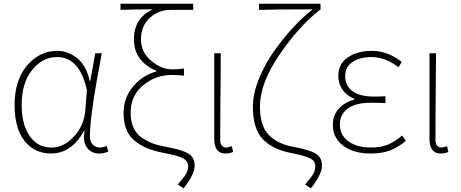

<svg xmlns="http://www.w3.org/2000/svg" viewBox="-20 -814 2482 1034"><path d="M254.9 12.7Q166 12.7 112.3 -54.7Q58.6 -122.1 58.6 -249Q58.6 -381.8 125.5 -460.9Q192.4 -540 288.1 -540Q347.7 -540 396.5 -500Q445.3 -460 463.9 -376H465.8L493.2 -527.3H528.3Q463.9 -192.4 463.9 -79.1Q463.9 -52.7 479 -36.1Q494.1 -19.5 516.6 -19.5Q533.2 -19.5 554.7 -28.3L563.5 2Q540 12.7 513.7 12.7Q471.7 12.7 448.2 -19.5Q424.8 -51.8 435.5 -109.4H432.6Q365.2 12.7 254.9 12.7ZM257.8 -19.5Q324.2 -19.5 378.9 -79.6Q433.6 -139.6 439.5 -221.7L448.2 -328.1Q409.2 -506.8 287.1 -506.8Q209 -506.8 152.8 -437Q96.7 -367.2 96.7 -249Q96.7 -143.6 139.6 -81.5Q182.6 -19.5 257.8 -19.5Z M968.8 200.2 937.5 179.7Q972.7 138.7 982.9 121.1Q993.2 103.5 993.2 81.1Q993.2 53.7 965.8 38.6Q938.5 23.4 858.4 8.8Q759.8 -9.8 702.6 -58.1Q645.5 -106.4 645.5 -205.1Q645.5 -287.1 696.8 -348.1Q748 -409.2 821.3 -428.7V-432.6Q701.2 -485.4 701.2 -601.6Q701.2 -716.8 802.7 -763.7Q699.2 -763.7 628.9 -760.7V-793.9H1020.5V-760.7H898.4Q834 -760.7 786.6 -717.8Q739.3 -674.8 739.3 -601.6Q739.3 -533.2 793.9 -486.8Q848.6 -440.4 907.2 -440.4Q943.4 -440.4 970.7 -445.3V-406.2Q946.3 -410.2 905.3 -410.2Q818.4 -410.2 751 -355Q683.6 -299.8 683.6 -206.1Q683.6 -160.2 699.2 -126Q714.8 -91.8 744.6 -71.8Q774.4 -51.8 805.7 -40.5Q836.9 -29.3 877.9 -22.5Q959 -7.8 993.7 12.7Q1028.3 33.2 1028.3 78.1Q1028.3 124 968.8 200.2Z M1194.3 12.7Q1133.8 12.7 1133.8 -66.4V-527.3H1168.9Q1168.9 -472.7 1168 -378.4Q1167 -284.2 1166.5 -206.5Q1166 -128.9 1166 -58.6Q1166 -40 1174.8 -29.8Q1183.6 -19.5 1197.3 -19.5Q1206.1 -19.5 1228.5 -26.4L1235.4 3.9Q1217.8 12.7 1194.3 12.7Z M1654.3 200.2 1623 179.7Q1657.2 139.6 1667.5 121.6Q1677.7 103.5 1677.7 81.1Q1677.7 53.7 1651.9 39.6Q1626 25.4 1543 8.8Q1447.3 -9.8 1394.5 -65.4Q1341.8 -121.1 1341.8 -240.2Q1341.8 -308.6 1374.5 -389.6Q1407.2 -470.7 1457.5 -541Q1507.8 -611.3 1562 -669.4Q1616.2 -727.5 1664.1 -763.7Q1449.2 -763.7 1375 -760.7V-793.9H1706.1V-760.7H1702.1Q1587.9 -670.9 1483.9 -517.6Q1379.9 -364.3 1379.9 -241.2Q1379.9 -133.8 1429.2 -85.4Q1478.5 -37.1 1563.5 -22.5Q1644.5 -7.8 1679.2 12.7Q1713.9 33.2 1713.9 78.1Q1713.9 125 1654.3 200.2Z M1976.6 12.7Q1882.8 12.7 1827.6 -29.8Q1772.5 -72.3 1772.5 -140.6Q1772.5 -195.3 1805.7 -230Q1838.9 -264.6 1887.7 -277.3V-282.2Q1846.7 -298.8 1824.2 -331.5Q1801.8 -364.3 1801.8 -405.3Q1801.8 -469.7 1853 -504.9Q1904.3 -540 1982.4 -540Q2068.4 -540 2143.6 -480.5L2126 -452.1Q2054.7 -506.8 1980.5 -506.8Q1918.9 -506.8 1878.9 -480.5Q1838.9 -454.1 1838.9 -403.3Q1838.9 -353.5 1877.4 -323.7Q1916 -293.9 1996.1 -293.9Q2028.3 -293.9 2055.7 -295.9V-258.8Q2024.4 -260.7 1979.5 -260.7Q1896.5 -260.7 1853.5 -230Q1810.5 -199.2 1810.5 -142.6Q1810.5 -85.9 1856.4 -52.7Q1902.3 -19.5 1980.5 -19.5Q2029.3 -19.5 2066.4 -34.2Q2103.5 -48.8 2145.5 -84L2166 -55.7Q2121.1 -18.6 2078.1 -2.9Q2035.2 12.7 1976.6 12.7Z M2353.5 12.7Q2293 12.7 2293 -66.4V-527.3H2328.1Q2328.1 -472.7 2327.1 -378.4Q2326.2 -284.2 2325.7 -206.5Q2325.2 -128.9 2325.2 -58.6Q2325.2 -40 2334 -29.8Q2342.8 -19.5 2356.4 -19.5Q2365.2 -19.5 2387.7 -26.4L2394.5 3.9Q2377 12.7 2353.5 12.7Z"/></svg>

Font: Bpmf Zihi Sans ExtraLight
Style: ExtraLight
Weight: 250
Foundry: But Ko
Version: Version 1.320